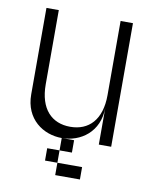

<svg xmlns="http://www.w3.org/2000/svg" viewBox="-76 -557 602 765"><g transform="rotate(10 225.0 -175.0)"><path d="M200 0C275 0 350 -50 350 -150V0H400V-500H350V-200C350 -100 300 -50 225 -50C150 -50 100 -100 100 -200V-500H50V-150C50 -50 125 0 200 0ZM150 100H200V50H150ZM200 150H300V100H200ZM200 50H250V0H200Z"/></g></svg>

Font: LS-VG5000 Light
Style: Regular
Weight: 400
Designer: Justin Bihan, 2021
Foundry: Justin Bihan, 2021
Version: Version 1.000;Glyphs 3.1.2 (3151)